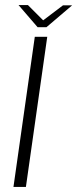

<svg xmlns="http://www.w3.org/2000/svg" viewBox="-20 -736 304 756"><path d="M33 0 117 -591H166L82 0ZM128 -629 53 -716H90L150 -656L228 -715H264L163 -629Z"/></svg>

Font: Alumni Sans Light
Style: Italic
Weight: 300
Italic angle: -8°
Version: Version 1.016